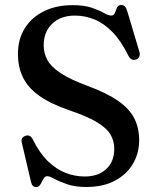

<svg xmlns="http://www.w3.org/2000/svg" viewBox="-20 -734 631 770"><path d="M325.4 15.9Q281.3 15.9 249.7 5Q218.1 -5.9 198.4 -16.6Q178.7 -27.4 170.5 -27.4Q161.8 -27.4 157 -20.8Q152.2 -14.3 148.2 -5.6Q144.2 3.1 139.2 9.7Q134.2 16.2 125.3 16.2Q117 16.2 111.6 10.9Q106.3 5.7 104 -6L67.1 -163.3Q65.1 -172.7 69 -179.5Q72.9 -186.2 82.1 -189.3Q91.9 -192.6 99.3 -188.8Q106.6 -184.9 111.9 -174.2Q138.3 -120.6 171.6 -88.1Q204.8 -55.6 242.5 -40.9Q280.2 -26.2 319.2 -26.2Q375.1 -26.2 406.5 -56.4Q438 -86.6 438.3 -135.3Q438.6 -165.9 424.6 -191.8Q410.7 -217.8 371.7 -242.1Q332.8 -266.5 257.9 -291.8Q183.2 -317.5 138 -349.5Q92.8 -381.5 72.4 -423Q52 -464.6 52 -518Q52 -576.8 79.4 -620.7Q106.9 -664.7 156.3 -689Q205.7 -713.3 270.9 -713.3Q318.2 -713.3 348.2 -703Q378.1 -692.7 396.4 -682.2Q414.6 -671.6 426 -671.6Q437 -671.6 440.8 -682.1Q444.5 -692.5 449 -703.2Q453.5 -713.9 466.3 -713.9Q475.1 -713.9 480.7 -708.3Q486.3 -702.7 490.7 -688L539.1 -526.1Q542.3 -515.4 538.5 -506.8Q534.7 -498.3 525.4 -495.2Q515.6 -492.1 508.1 -495.9Q500.6 -499.7 495.4 -509.7Q465.8 -570 431.2 -605.3Q396.6 -640.7 358.7 -656.1Q320.7 -671.5 280.5 -671.5Q223.3 -671.5 189.3 -638.8Q155.2 -606.1 155.2 -552.7Q155.2 -521.4 169.5 -494.2Q183.8 -466.9 221.9 -441.5Q259.9 -416 330.8 -389.7Q408.5 -361.1 453.9 -329.3Q499.3 -297.5 518.9 -258.7Q538.4 -219.8 538.1 -170.2Q537.8 -119.2 513 -76.9Q488.1 -34.6 440.9 -9.4Q393.7 15.9 325.4 15.9Z"/></svg>

Font: Fraunces
Style: Regular
Weight: 900
Version: Version 1.000;[b76b70a41]